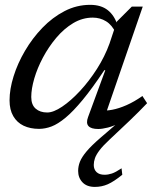

<svg xmlns="http://www.w3.org/2000/svg" viewBox="-20 -510 634 774"><path d="M573 -94Q557 -77.5 539.8 -60Q522.5 -42.5 502 -23L422.5 52Q395 77.5 381.2 95.8Q367.5 114 362.8 127.8Q358 141.5 358 155Q358 173 369.2 183.8Q380.5 194.5 401.5 194.5Q416 194.5 431 189.5Q446 184.5 470 168.5L473 194.5Q439 222 414.5 232.8Q390 243.5 362.5 243.5Q330 243.5 312.5 225Q295 206.5 295 179Q295 160.5 302.2 142Q309.5 123.5 329 100.2Q348.5 77 385.5 45L465 -23.5L468 -17Q438 -1.5 415 4.2Q392 10 376 10Q347 10 336.5 -2Q326 -14 335 -38L404.5 -227H400.5Q351.5 -153.5 313.2 -107.2Q275 -61 244.2 -35.5Q213.5 -10 187.8 -0.2Q162 9.5 137.5 9.5Q102 9.5 75.2 -3.2Q48.5 -16 33.5 -41.8Q18.5 -67.5 18.5 -105.5Q18.5 -150.5 34.8 -202.5Q51 -254.5 80.8 -305.2Q110.5 -356 151 -398Q191.5 -440 240.2 -465.2Q289 -490.5 343.5 -490.5Q387.5 -490.5 414.8 -468.8Q442 -447 454.5 -406.5L447 -377Q431.5 -409.5 407.5 -424.2Q383.5 -439 354 -439Q312.5 -439 275.2 -416.8Q238 -394.5 207 -357.8Q176 -321 153.2 -278.2Q130.5 -235.5 118.2 -193.5Q106 -151.5 106 -119Q106 -87.5 123.8 -72Q141.5 -56.5 170.5 -56.5Q195.5 -56.5 230.5 -80Q265.5 -103.5 302.2 -143Q339 -182.5 370.8 -232.2Q402.5 -282 421.5 -334.5L451 -423L511.5 -483.5H555.5L401.5 -37L384 -65Q405.5 -62.5 432.2 -67.5Q459 -72.5 490.2 -86.2Q521.5 -100 554 -123Z"/></svg>

Font: Newsreader 10pt
Style: Italic
Weight: 400
Italic angle: -17°
Version: Version 1.003